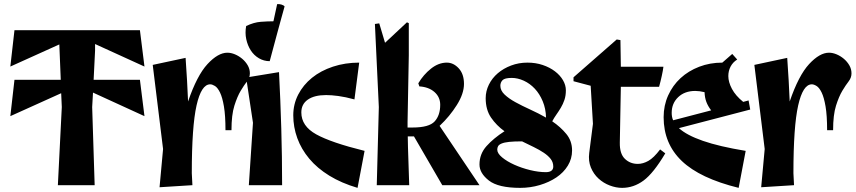

<svg xmlns="http://www.w3.org/2000/svg" viewBox="-20 -896 4140 929"><path d="M260 0 279 -378 276 -445 30 -334 50 -510H274L267 -681L30 -574L50 -750H657L679 -574L440 -683V-651L433 -510H657L679 -334L430 -448L426 -378L438 0Z M752 10 769 -175 719 -582 878 -616 885 -507 890 -405Q933 -531 984 -586Q1035 -641 1080 -641Q1098 -641 1117 -633Q1136 -625 1152 -611.5Q1168 -598 1178.5 -580Q1189 -562 1189 -541Q1189 -520 1175 -502Q1161 -484 1144.5 -456.5Q1128 -429 1114 -384.5Q1100 -340 1100 -266H1071Q1071 -337 1063.5 -381Q1056 -425 1044.5 -448.5Q1033 -472 1020 -480Q1007 -488 997 -488Q954 -488 931 -386Q908 -284 908 -58L911 0Z M1357 -865Q1350 -840 1340.5 -805.5Q1331 -771 1321 -734Q1311 -697 1301.5 -661.5Q1292 -626 1285 -600Q1257 -600 1233 -614Q1209 -628 1193.5 -652Q1178 -676 1171.5 -706.5Q1165 -737 1171 -770Q1208 -788 1242 -790.5Q1276 -793 1303 -793L1321 -876Q1331 -877 1341.5 -874Q1352 -871 1357 -865ZM1345 0H1184L1204 -302L1171 -521L1330 -547Q1337 -412 1341 -274.5Q1345 -137 1345 0Z M1438 -352Q1438 -286 1510 -246Q1582 -206 1744 -166L1710 13Q1632 -10 1573.5 -46Q1515 -82 1476.5 -128Q1438 -174 1418.5 -227.5Q1399 -281 1399 -338Q1399 -392 1423 -438.5Q1447 -485 1489.5 -519.5Q1532 -554 1591 -573.5Q1650 -593 1718 -593L1695 -415Q1651 -427 1617 -431.5Q1583 -436 1558 -436Q1501 -436 1469.5 -414Q1438 -392 1438 -352Z M1803 0 1813 -378 1794 -780 1815 -783 1843 -689 1949 -788 1958 -784V-629L1952 -306V-279H1976Q2056 -279 2083 -308.5Q2110 -338 2110 -389Q2110 -426 2082.5 -450.5Q2055 -475 2009 -478L2004 -493Q2029 -535 2065.5 -564Q2102 -593 2142 -593Q2174 -593 2199.5 -565.5Q2225 -538 2225 -490Q2225 -443 2190.5 -388Q2156 -333 2107 -287L2300 0H2120L1983 -236H1953L1954 -184L1960 0Z M2748 -168Q2748 -128 2727.5 -94.5Q2707 -61 2672 -37.5Q2637 -14 2591.5 -0.5Q2546 13 2497 13Q2391 13 2345.5 -22.5Q2300 -58 2300 -100Q2300 -151 2334 -189Q2368 -227 2421 -261Q2382 -289 2356 -327Q2330 -365 2330 -421Q2330 -455 2345.5 -486.5Q2361 -518 2388.5 -541.5Q2416 -565 2453 -579Q2490 -593 2532 -593Q2572 -593 2606 -581.5Q2640 -570 2665 -551Q2690 -532 2704 -508Q2718 -484 2718 -459Q2718 -433 2711 -412.5Q2704 -392 2693.5 -374.5Q2683 -357 2672 -341.5Q2661 -326 2652 -309Q2692 -282 2720 -248Q2748 -214 2748 -168ZM2401 -481Q2401 -458 2421.5 -438.5Q2442 -419 2474 -401.5Q2506 -384 2545.5 -366Q2585 -348 2622 -327Q2621 -370 2606 -406Q2591 -442 2567.5 -467Q2544 -492 2514.5 -505.5Q2485 -519 2456 -519Q2422 -519 2411.5 -508Q2401 -497 2401 -481ZM2386 -172Q2386 -154 2409.5 -134.5Q2433 -115 2468.5 -99Q2504 -83 2545 -73Q2586 -63 2621 -63Q2639 -63 2648 -70Q2657 -77 2657 -90Q2657 -111 2644.5 -127Q2632 -143 2611 -157Q2590 -171 2562.5 -184.5Q2535 -198 2506 -212Q2467 -212 2443.5 -209.5Q2420 -207 2407 -201.5Q2394 -196 2390 -188.5Q2386 -181 2386 -172Z M3199 -154Q3142 -58 3094 -22.5Q3046 13 2990 13Q2961 13 2930.5 1.5Q2900 -10 2876 -32Q2852 -54 2839 -85.5Q2826 -117 2831 -156L2849 -297L2838 -481L2755 -503V-522L2964 -705L2982 -702L2984 -573H3190Q3188 -556 3182 -528.5Q3176 -501 3169 -476H2984L2979 -206Q2978 -152 3003.5 -127.5Q3029 -103 3066 -103Q3091 -103 3117 -117.5Q3143 -132 3174 -173Z M3588 -166 3554 13Q3367 -33 3279 -117Q3191 -201 3191 -329Q3191 -386 3213 -434.5Q3235 -483 3273 -518Q3311 -553 3363 -573Q3415 -593 3475 -593L3523 -635L3547 -608Q3526 -595 3515 -574Q3504 -553 3504 -528Q3504 -499 3521.5 -466Q3539 -433 3576 -403L3602 -410L3610 -366L3265 -276Q3302 -242 3381 -214.5Q3460 -187 3588 -166ZM3230 -350Q3230 -341 3231.5 -332Q3233 -323 3237 -314L3421 -362Q3405 -383 3397.5 -403.5Q3390 -424 3389 -450Q3377 -453 3365.5 -454.5Q3354 -456 3344 -456Q3293 -456 3261.5 -426Q3230 -396 3230 -350Z M3663 10 3680 -175 3630 -582 3789 -616 3796 -507 3801 -405Q3844 -531 3895 -586Q3946 -641 3991 -641Q4009 -641 4028 -633Q4047 -625 4063 -611.5Q4079 -598 4089.5 -580Q4100 -562 4100 -541Q4100 -520 4086 -502Q4072 -484 4055.5 -456.5Q4039 -429 4025 -384.5Q4011 -340 4011 -266H3982Q3982 -337 3974.5 -381Q3967 -425 3955.5 -448.5Q3944 -472 3931 -480Q3918 -488 3908 -488Q3865 -488 3842 -386Q3819 -284 3819 -58L3822 0Z"/></svg>

Font: Trickster
Style: Regular
Weight: 400
Designer: Jean-Baptiste Morizot
Foundry: Jean-Baptiste Morizot
Version: Version 2.000;PS 2.0;hotconv 1.0.88;makeotf.lib2.5.647800